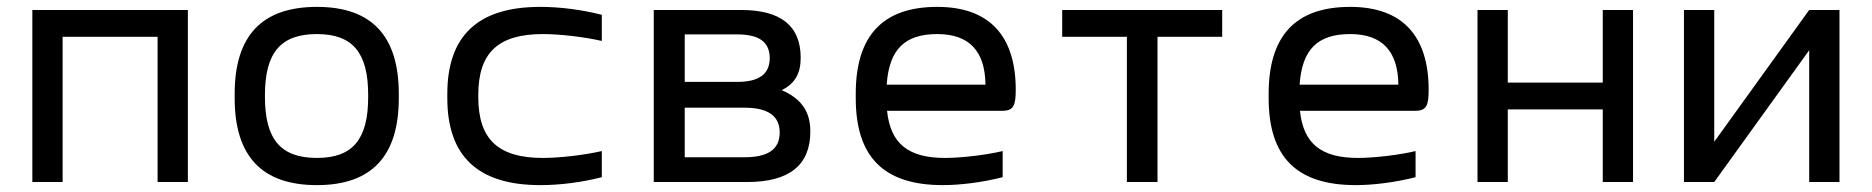

<svg xmlns="http://www.w3.org/2000/svg" viewBox="-20 -529 5440 558"><path d="M74 0H162V-422H438V0H526V-500H74Z M662 -256V-244C662 -75 741 9 901 9C1060 9 1139 -75 1139 -244V-256C1139 -425 1060 -509 901 -509C741 -509 662 -425 662 -256ZM750 -247V-253C750 -376 796 -430 901 -430C1005 -430 1050 -376 1050 -253V-247C1050 -124 1005 -70 901 -70C796 -70 750 -124 750 -247Z M1280 -256V-244C1280 -74 1370 9 1550 9C1608 9 1670 1 1729 -14V-90C1677 -78 1605 -70 1558 -70C1429 -70 1370 -123 1370 -247V-253C1370 -377 1429 -430 1558 -430C1605 -430 1677 -422 1729 -410V-486C1670 -501 1607 -509 1550 -509C1370 -509 1280 -426 1280 -256Z M1880 0H2151C2274 0 2335 -49 2335 -147C2335 -205 2309 -242 2252 -267C2290 -286 2307 -315 2307 -361C2307 -454 2249 -500 2134 -500H1880ZM1970 -72V-216H2144C2212 -216 2246 -192 2246 -144C2246 -95 2212 -72 2144 -72ZM1970 -291V-429H2123C2186 -429 2217 -407 2217 -360C2217 -314 2186 -291 2123 -291Z M2932 -268C2932 -422 2858 -509 2704 -509C2545 -509 2467 -425 2467 -256V-244C2467 -73 2548 9 2720 9C2771 9 2835 1 2894 -14V-90C2849 -79 2774 -70 2727 -70C2620 -70 2568 -111 2558 -207H2893C2926 -207 2932 -223 2932 -268ZM2557 -283C2564 -385 2609 -430 2704 -430C2798 -430 2843 -379 2844 -283Z M3255 0H3344V-422H3532V-500H3067V-422H3255Z M4132 -268C4132 -422 4058 -509 3904 -509C3745 -509 3667 -425 3667 -256V-244C3667 -73 3748 9 3920 9C3971 9 4035 1 4094 -14V-90C4049 -79 3974 -70 3927 -70C3820 -70 3768 -111 3758 -207H4093C4126 -207 4132 -223 4132 -268ZM3757 -283C3764 -385 3809 -430 3904 -430C3998 -430 4043 -379 4044 -283Z M4274 0H4362V-211H4638V0H4726V-500H4638V-289H4362V-500H4274Z M4874 0H4962L5238 -383V0H5326V-500H5238L4962 -117V-500H4874Z"/></svg>

Font: LT Wave Mono
Style: Regular
Weight: 400
Designer: Daniel Lyons
Version: Version 2.5 (Glyphs App)